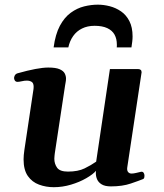

<svg xmlns="http://www.w3.org/2000/svg" viewBox="-20 -777 691 811"><path d="M207 13.7Q174.3 13.7 145 2.9Q115.7 -7.8 97.7 -33.4Q79.6 -59.1 79.6 -104Q79.6 -120.6 83 -143.6L121.6 -401.4Q122.1 -404.8 122.1 -410.2Q122.1 -426.3 113.5 -431.4Q105 -436.5 93.3 -436.5Q83 -436.5 71.8 -433.8Q60.5 -431.2 53.7 -431.2Q42 -431.2 39.6 -445.3Q38.6 -450.7 42.2 -457.8Q45.9 -464.8 53.7 -467.3Q140.1 -491.7 184.1 -491.7Q215.8 -491.7 231.9 -484.6Q248 -477.5 253.4 -466.8Q258.8 -456.1 258.8 -445.3Q258.8 -436.5 257.1 -428.7Q255.4 -420.9 254.9 -416L211.4 -128.9Q210.9 -123.5 210.2 -117.7Q209.5 -111.8 209.5 -106.4Q209.5 -85 221.2 -68.6Q232.9 -52.2 267.1 -52.2Q309.6 -52.2 337.2 -65.7Q364.7 -79.1 386.2 -94.2L444.3 -485.4H562Q578.1 -485.4 578.1 -471.7L517.6 -70.3Q515.6 -57.1 521 -50.5Q526.4 -43.9 535.6 -43.9Q543.9 -43.9 555.2 -46.6Q566.4 -49.3 575.2 -51.3Q582.5 -52.7 586.4 -47.6Q590.3 -42.5 590.3 -34.2Q590.3 -29.8 589.1 -25.9Q587.9 -22 584 -20.5Q567.4 -13.7 532.2 -1.7Q497.1 10.3 448.7 10.3Q423.8 10.3 409.9 2Q396 -6.3 390.4 -19Q384.8 -31.7 384.8 -45.4Q384.8 -47.9 385 -50.5Q385.3 -53.2 385.7 -55.7Q372.6 -40.5 344.2 -24.2Q315.9 -7.8 280 2.9Q244.1 13.7 207 13.7ZM393.1 -757.3Q418 -757.3 443.6 -750.7Q469.2 -744.1 491.2 -729Q513.2 -713.9 526.6 -687.7Q540 -661.6 540 -623Q540 -612.8 538.6 -601.1Q537.1 -589.4 535.2 -576.7H473.1Q473.6 -580.1 473.6 -583Q473.6 -585.9 473.6 -588.9Q473.6 -612.8 463.9 -630.6Q454.1 -648.4 433.1 -658.2Q412.1 -668 379.4 -668Q349.6 -668 326.7 -656.7Q303.7 -645.5 289.1 -624.8Q274.4 -604 268.6 -576.7H206.5Q213.9 -632.3 232.9 -668Q252 -703.6 278.8 -723.1Q305.7 -742.7 335.4 -750Q365.2 -757.3 393.1 -757.3Z"/></svg>

Font: Gelasio SemiBold
Style: Italic
Weight: 600
Italic angle: -8.5°
Designer: Eben Sorkin
Foundry: Eben Sorkin
Version: Version 1.008